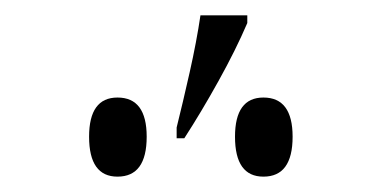

<svg xmlns="http://www.w3.org/2000/svg" viewBox="-20 -860 503 250"><path d="M210 -680H220Q242 -714 264.5 -754.5Q287 -795 302 -830V-840H241Q236 -806 227 -766Q218 -726 210 -694ZM133 -630Q171 -630 171 -682Q171 -733 133 -733Q96 -733 96 -682Q96 -630 133 -630ZM323 -630Q361 -630 361 -682Q361 -733 323 -733Q286 -733 286 -682Q286 -630 323 -630Z"/></svg>

Font: Noto Serif Display Condensed Semi
Style: Regular
Weight: 600
Width: 3
Designer: Monotype Design Team
Foundry: Monotype Imaging Inc.
Version: Version 1.900